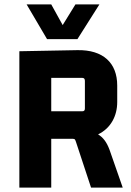

<svg xmlns="http://www.w3.org/2000/svg" viewBox="-20 -853 597 873"><path d="M213 0V-222H310C322 -222 322 -217 326 -206L394 0H538L478 -172C465 -207 449 -228 426 -242C484 -270 513 -326 513 -389V-464C513 -567 449 -627 332 -625L68 -620V0ZM353 -499C362 -499 366 -495 366 -485V-360C366 -350 362 -347 353 -347H213V-499ZM194 -675H332L432 -833H323L265 -739L213 -833H101Z"/></svg>

Font: Gemini
Style: Regular
Weight: 700
Designer: Pushpananda Ekanayake, Sol Matas, Kosala Senevirathne
Foundry: Mooniak
Version: Version 1.000;PS 1.0;hotconv 1.0.86;makeotf.lib2.5.63406